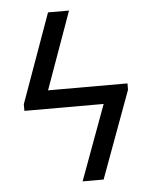

<svg xmlns="http://www.w3.org/2000/svg" viewBox="-52 -771 645 815"><g transform="rotate(-5 270.0 -363.5)"><path d="M272.7 -727.3 154.5 -397.7H492.9V-370.7L356.5 0H267L384.6 -319.6H46.9V-348L183.2 -727.3Z"/></g></svg>

Font: Inter P
Style: Regular
Weight: 400
Designer: Rasmus Andersson
Foundry: rsms
Version: Version 3.018;git-588b23468